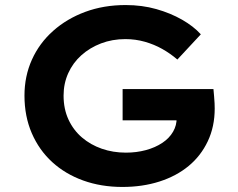

<svg xmlns="http://www.w3.org/2000/svg" viewBox="-20 -731 943 761"><path d="M465 10Q381 10 310 -15.5Q239 -41 187 -88.5Q135 -136 106 -203Q77 -270 77 -352Q77 -429 106.5 -494.5Q136 -560 190.5 -608.5Q245 -657 318 -684Q391 -711 478 -711Q543 -711 599.5 -695Q656 -679 701.5 -653Q747 -627 776 -595L683 -495Q655 -519 623 -537Q591 -555 554 -565.5Q517 -576 477 -576Q425 -576 380.5 -559Q336 -542 302.5 -512Q269 -482 250.5 -441Q232 -400 232 -352Q232 -299 251.5 -257Q271 -215 305 -186Q339 -157 383.5 -141.5Q428 -126 479 -126Q521 -126 558 -136Q595 -146 623 -164.5Q651 -183 666 -209Q681 -235 680 -264V-285L700 -254H466V-378H826Q827 -365 828.5 -350Q830 -335 830.5 -321.5Q831 -308 831 -301Q831 -229 803.5 -171Q776 -113 727.5 -73Q679 -33 612 -11.5Q545 10 465 10Z"/></svg>

Font: Lexend Exa SemiBold
Style: Regular
Weight: 600
Designer: Bonnie Shaver-Troup, Thomas Jockin
Foundry: Lexend
Version: Version 1.007